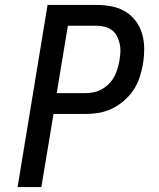

<svg xmlns="http://www.w3.org/2000/svg" viewBox="-20 -755 640 775"><path d="M51 0 172 -735H371Q402 -735 432 -729Q462 -723 486.5 -708Q511 -693 528.5 -669.5Q546 -646 554 -617.5Q562 -589 562 -558Q562 -527 557 -496Q552 -469 543.5 -442.5Q535 -416 519 -392Q503 -368 480.5 -348.5Q458 -329 432 -316.5Q406 -304 379 -299.5Q352 -295 325 -295H196L147 0ZM209 -379H324Q340 -379 357.5 -382.5Q375 -386 390.5 -394.5Q406 -403 419 -416Q432 -429 440.5 -444.5Q449 -460 454 -476.5Q459 -493 462 -510Q465 -527 466 -544Q467 -561 463.5 -577Q460 -593 453 -607.5Q446 -622 433.5 -632Q421 -642 404.5 -646.5Q388 -651 371 -651H254Z"/></svg>

Font: Iosevka Custom Medium
Style: Italic
Weight: 500
Italic angle: -9°
Designer: Belleve Invis
Foundry: Belleve Invis
Version: Version 27.0.1